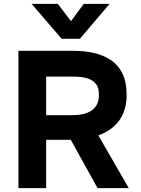

<svg xmlns="http://www.w3.org/2000/svg" viewBox="-20 -970 729 990"><path d="M75 0V-708H360Q413 -708 461.5 -697.5Q510 -687 549 -662Q588 -637 610.5 -592.5Q633 -548 633 -479Q633 -428 616 -387Q599 -346 566 -317Q533 -288 487 -272L644 0H483L345 -249H218V0ZM218 -376H350Q381 -376 406.5 -381.5Q432 -387 450.5 -399Q469 -411 479.5 -431Q490 -451 490 -480Q491 -517 474.5 -537.5Q458 -558 428.5 -566.5Q399 -575 359 -575H218ZM298 -770 143 -950H278L346 -861L412 -950H545L392 -770Z"/></svg>

Font: Onest
Style: Bold
Weight: 700
Designer: Dmitri Voloshin, Andrey Kudryavtsev
Foundry: Dmitri Voloshin, Andrey Kudryavtsev
Version: Version 1.000;gftools[0.9.33]